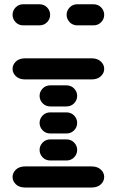

<svg xmlns="http://www.w3.org/2000/svg" viewBox="-20 -881 540 888"><path d="M96.7 -13.7H403.3Q430.7 -13.7 446.3 -28.3Q461.9 -43 461.9 -62.5Q461.9 -82 446.3 -96.7Q430.7 -111.3 403.3 -111.3H96.7Q69.3 -111.3 53.7 -96.7Q38.1 -82 38.1 -62.5Q38.1 -43 53.7 -28.3Q69.3 -13.7 96.7 -13.7ZM212.9 -138.7H287.1Q308.6 -138.7 322.8 -153.3Q336.9 -168 336.9 -187.5Q336.9 -207 322.8 -221.7Q308.6 -236.3 287.1 -236.3H212.9Q191.4 -236.3 177.2 -221.7Q163.1 -207 163.1 -187.5Q163.1 -168 177.2 -153.3Q191.4 -138.7 212.9 -138.7ZM212.9 -263.7H287.1Q308.6 -263.7 322.8 -278.3Q336.9 -293 336.9 -312.5Q336.9 -332 322.8 -346.7Q308.6 -361.3 287.1 -361.3H212.9Q191.4 -361.3 177.2 -346.7Q163.1 -332 163.1 -312.5Q163.1 -293 177.2 -278.3Q191.4 -263.7 212.9 -263.7ZM212.9 -388.7H287.1Q308.6 -388.7 322.8 -403.3Q336.9 -418 336.9 -437.5Q336.9 -457 322.8 -471.7Q308.6 -486.3 287.1 -486.3H212.9Q191.4 -486.3 177.2 -471.7Q163.1 -457 163.1 -437.5Q163.1 -418 177.2 -403.3Q191.4 -388.7 212.9 -388.7ZM96.7 -513.7H403.3Q430.7 -513.7 446.3 -528.3Q461.9 -543 461.9 -562.5Q461.9 -582 446.3 -596.7Q430.7 -611.3 403.3 -611.3H96.7Q69.3 -611.3 53.7 -596.7Q38.1 -582 38.1 -562.5Q38.1 -543 53.7 -528.3Q69.3 -513.7 96.7 -513.7ZM87.9 -763.7H162.1Q183.6 -763.7 197.8 -778.3Q211.9 -793 211.9 -812.5Q211.9 -832 197.8 -846.7Q183.6 -861.3 162.1 -861.3H87.9Q66.4 -861.3 52.2 -846.7Q38.1 -832 38.1 -812.5Q38.1 -793 52.2 -778.3Q66.4 -763.7 87.9 -763.7ZM337.9 -763.7H412.1Q433.6 -763.7 447.8 -778.3Q461.9 -793 461.9 -812.5Q461.9 -832 447.8 -846.7Q433.6 -861.3 412.1 -861.3H337.9Q316.4 -861.3 302.2 -846.7Q288.1 -832 288.1 -812.5Q288.1 -793 302.2 -778.3Q316.4 -763.7 337.9 -763.7Z"/></svg>

Font: Workbench
Style: Regular
Weight: 400
Designer: Jens Kutilek
Foundry: Jens Kutilek
Version: Version 2.001